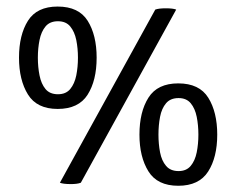

<svg xmlns="http://www.w3.org/2000/svg" viewBox="-20 -572 740 601"><path d="M282.5 -391.5Q282.5 -320 254.2 -275.5Q226 -231 160.5 -231Q95.5 -231 67.5 -276.2Q39.5 -321.5 39.5 -391.5Q39.5 -462.5 67.5 -507Q95.5 -551.5 160.5 -551.5Q226.5 -551.5 254.5 -506.8Q282.5 -462 282.5 -391.5ZM466 -542Q477 -546 499.2 -546Q521.5 -546 531.5 -542L233 0Q221.5 4.5 199.5 4.2Q177.5 4 167.5 0ZM98.5 -391.5Q98.5 -362 103.8 -335.8Q109 -309.5 122.5 -293.2Q136 -277 161.5 -277Q186.5 -277 200 -293.5Q213.5 -310 218.8 -336.2Q224 -362.5 224 -391.5Q224 -420.5 218.8 -446.5Q213.5 -472.5 200 -489Q186.5 -505.5 161.5 -505.5Q136 -505.5 122.5 -489.2Q109 -473 103.8 -447Q98.5 -421 98.5 -391.5ZM660 -150.5Q660 -79.5 631.5 -35Q603 9.5 538 9.5Q472.5 9.5 444.5 -35.8Q416.5 -81 416.5 -150.5Q416.5 -222 444.8 -266.5Q473 -311 538 -311Q604 -311 632 -266Q660 -221 660 -150.5ZM476 -150.5Q476 -121.5 481 -95.2Q486 -69 499.8 -52.8Q513.5 -36.5 539 -36.5Q563.5 -36.5 577 -52.8Q590.5 -69 595.8 -95.2Q601 -121.5 601 -150.5Q601 -180 595.8 -206.2Q590.5 -232.5 577 -248.8Q563.5 -265 539 -265Q513.5 -265 499.8 -248.8Q486 -232.5 481 -206.2Q476 -180 476 -150.5Z"/></svg>

Font: Signika Negative SC Light
Style: Regular
Weight: 300
Designer: Anna Giedryś
Foundry: Anna Giedryś
Version: Version 2.000; ttfautohint (v1.8.3) -l 8 -r 50 -G 200 -x 9 -